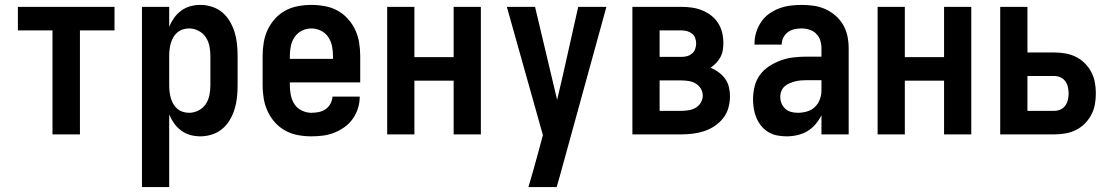

<svg xmlns="http://www.w3.org/2000/svg" viewBox="-20 -548 4540 783"><path d="M194 0V-424H53V-520H447V-424H306V0Z M559 215V-520H670V-439Q678 -458 690 -475Q702 -492 719 -504.5Q736 -517 756 -522.5Q776 -528 797 -528Q821 -528 844.5 -520.5Q868 -513 886.5 -497.5Q905 -482 917.5 -460.5Q930 -439 937 -416Q944 -393 946.5 -368.5Q949 -344 949 -320V-200Q949 -176 946.5 -151.5Q944 -127 937 -104Q930 -81 917.5 -59.5Q905 -38 886.5 -22.5Q868 -7 844.5 0.5Q821 8 797 8Q776 8 756 2.5Q736 -3 719 -15.5Q702 -28 690 -45Q678 -62 670 -81V215ZM751 -88Q771 -88 789.5 -97.5Q808 -107 819 -123.5Q830 -140 834 -160Q838 -180 838 -200V-320Q838 -340 834 -360Q830 -380 819 -396.5Q808 -413 789.5 -422.5Q771 -432 751 -432Q738 -432 725.5 -428Q713 -424 703 -415.5Q693 -407 686.5 -395.5Q680 -384 676.5 -371.5Q673 -359 671.5 -346Q670 -333 670 -320V-200Q670 -187 671.5 -174Q673 -161 676.5 -148.5Q680 -136 686.5 -124.5Q693 -113 703 -104.5Q713 -96 725.5 -92Q738 -88 751 -88Z M1250 8Q1222 8 1195 3Q1168 -2 1144 -15Q1120 -28 1101.5 -48.5Q1083 -69 1071.5 -94Q1060 -119 1055.5 -146Q1051 -173 1051 -200V-320Q1051 -347 1055.5 -374.5Q1060 -402 1071.5 -426.5Q1083 -451 1101.5 -471.5Q1120 -492 1144 -505Q1168 -518 1195.5 -523Q1223 -528 1250 -528Q1277 -528 1304.5 -523Q1332 -518 1356 -505Q1380 -492 1398.5 -471.5Q1417 -451 1428.5 -426.5Q1440 -402 1444.5 -374.5Q1449 -347 1449 -320V-212H1162V-200Q1162 -180 1166 -160Q1170 -140 1181 -123Q1192 -106 1211 -97Q1230 -88 1250 -88Q1265 -88 1280 -91Q1295 -94 1307.5 -102.5Q1320 -111 1327.5 -125Q1335 -139 1336 -154H1447Q1447 -130 1440 -107Q1433 -84 1419 -64Q1405 -44 1385.5 -30Q1366 -16 1343.5 -7Q1321 2 1297.5 5Q1274 8 1250 8ZM1162 -308H1338V-320Q1338 -340 1334 -360Q1330 -380 1318.5 -397Q1307 -414 1288.5 -423Q1270 -432 1250 -432Q1230 -432 1211.5 -423Q1193 -414 1181.5 -397Q1170 -380 1166 -360Q1162 -340 1162 -320Z M1559 0V-520H1670V-315H1830V-520H1941V0H1830V-219H1670V0Z M2135 215Q2146 179 2156 142.5Q2166 106 2176 70L2194 3L2047 -520H2162L2252 -141L2275 -239L2338 -520H2453L2263 170L2250 215Z M2559 0V-520H2759Q2781 -520 2802 -517Q2823 -514 2843 -506Q2863 -498 2880 -485Q2897 -472 2908.5 -454Q2920 -436 2925 -415Q2930 -394 2930 -373Q2930 -358 2927.5 -343Q2925 -328 2918 -315Q2911 -302 2900.5 -291Q2890 -280 2878 -272Q2895 -265 2910.5 -253.5Q2926 -242 2937 -227Q2948 -212 2952.5 -193Q2957 -174 2957 -156Q2957 -132 2950.5 -108.5Q2944 -85 2929.5 -66.5Q2915 -48 2895 -34.5Q2875 -21 2852.5 -13.5Q2830 -6 2806.5 -3Q2783 0 2759 0ZM2670 -316H2759Q2771 -316 2782 -319Q2793 -322 2802 -329.5Q2811 -337 2815 -348Q2819 -359 2819 -371Q2819 -382 2815 -393Q2811 -404 2802 -411Q2793 -418 2782 -421Q2771 -424 2759 -424H2670ZM2670 -96H2759Q2774 -96 2789 -98.5Q2804 -101 2817 -108.5Q2830 -116 2838 -129.5Q2846 -143 2846 -158Q2846 -173 2838 -186.5Q2830 -200 2817 -207.5Q2804 -215 2789 -217.5Q2774 -220 2759 -220H2670Z M3188 8Q3169 8 3150 4.5Q3131 1 3114 -9Q3097 -19 3084.5 -34.5Q3072 -50 3064.5 -68Q3057 -86 3054 -105Q3051 -124 3051 -143Q3051 -170 3057.5 -196Q3064 -222 3079.5 -243Q3095 -264 3117.5 -278.5Q3140 -293 3165 -302Q3190 -311 3216.5 -314Q3243 -317 3269 -317H3330V-351Q3330 -368 3325 -383.5Q3320 -399 3308.5 -410.5Q3297 -422 3281 -427Q3265 -432 3249 -432Q3234 -432 3220 -429Q3206 -426 3194 -417.5Q3182 -409 3175 -395.5Q3168 -382 3168 -368V-366H3057V-371Q3057 -394 3064 -416.5Q3071 -439 3084 -458.5Q3097 -478 3116 -491.5Q3135 -505 3157 -513.5Q3179 -522 3202.5 -525Q3226 -528 3249 -528Q3274 -528 3298.5 -524.5Q3323 -521 3345.5 -511Q3368 -501 3387 -484.5Q3406 -468 3418.5 -446.5Q3431 -425 3436 -400.5Q3441 -376 3441 -351V0H3330V-78Q3320 -58 3305.5 -41Q3291 -24 3272.5 -13Q3254 -2 3232 3Q3210 8 3188 8ZM3234 -88Q3253 -88 3271.5 -93.5Q3290 -99 3303.5 -112Q3317 -125 3323.5 -143Q3330 -161 3330 -180V-221H3269Q3257 -221 3245.5 -220Q3234 -219 3222.5 -216Q3211 -213 3200 -208.5Q3189 -204 3180 -196Q3171 -188 3166.5 -177Q3162 -166 3162 -154Q3162 -140 3167 -127Q3172 -114 3182.5 -104.5Q3193 -95 3206.5 -91.5Q3220 -88 3234 -88Z M3559 0V-520H3670V-315H3830V-520H3941V0H3830V-219H3670V0Z M4059 0V-520H4170V-334H4280Q4303 -334 4325.5 -330Q4348 -326 4368 -316Q4388 -306 4404 -290Q4420 -274 4430.5 -254Q4441 -234 4445 -212Q4449 -190 4449 -167Q4449 -144 4445 -122Q4441 -100 4430.5 -80Q4420 -60 4404 -44Q4388 -28 4368 -18Q4348 -8 4325.5 -4Q4303 0 4280 0ZM4170 -96H4280Q4293 -96 4305 -101.5Q4317 -107 4324.5 -117.5Q4332 -128 4335 -141Q4338 -154 4338 -167Q4338 -180 4335 -193Q4332 -206 4324.5 -216.5Q4317 -227 4305 -232.5Q4293 -238 4280 -238H4170Z"/></svg>

Font: Iosevka Term
Style: Bold
Weight: 700
Monospace: yes
Designer: Belleve Invis
Foundry: Belleve Invis
Version: Version 30.0.1